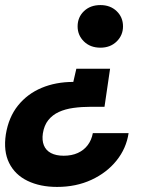

<svg xmlns="http://www.w3.org/2000/svg" viewBox="-21 -553 609 757"><path d="M413 -282 391 -132H338Q301 -132 268.5 -127.5Q236 -123 211 -111.5Q186 -100 169.5 -79.5Q153 -59 148 -27Q144 0 152 20Q160 40 180 50.5Q200 61 230 61Q262 61 286 50Q310 39 325 19Q340 -1 345 -28H486Q477 32 438.5 80Q400 128 339.5 156Q279 184 204 184Q137 184 87.5 160Q38 136 15 89.5Q-8 43 2 -23Q13 -91 50 -137Q87 -183 143 -206.5Q199 -230 268 -230L280 -282ZM375 -533Q414 -533 439 -509Q464 -485 464 -449Q464 -414 439 -389.5Q414 -365 375 -365Q335 -365 310 -389.5Q285 -414 285 -449Q285 -485 310 -509Q335 -533 375 -533Z"/></svg>

Font: DM Sans 10pt Black
Style: Italic
Weight: 900
Italic angle: -10°
Version: Version 4.004;gftools[0.9.30]